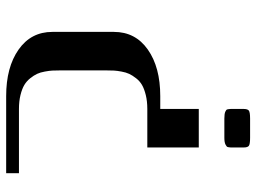

<svg xmlns="http://www.w3.org/2000/svg" viewBox="-124 -708 832 623"><g transform="rotate(-90 291.5 -396.0)"><path d="M250 -62.5V-21Q250 -8.8 245.1 -4.4Q240.2 0 218.8 0H156.2Q135.3 0 130.1 -4.2Q125 -8.3 125 -21V-62.5Q125.5 -69.8 126.5 -73Q127.4 -76.2 134.5 -79.8Q141.6 -83.5 156.2 -83.5H218.8Q233.9 -83.5 240.7 -80.6Q247.6 -77.6 248.5 -74.2Q249.5 -70.8 250 -62.5ZM250 -166.5H125V-333.5H250Q274.9 -333.5 294.9 -338.4Q314.9 -343.3 327.6 -350.6Q340.3 -357.9 349.6 -369.9Q358.9 -381.8 363.8 -392.3Q368.7 -402.8 371.3 -417.5Q374 -432.1 374.5 -441.7Q375 -451.2 375 -464.4V-618.7Q375 -631.8 374.5 -641.6Q374 -651.4 371.3 -666Q368.7 -680.7 363.8 -691.2Q358.9 -701.7 349.6 -713.4Q340.3 -725.1 327.6 -732.7Q314.9 -740.2 294.9 -745.1Q274.9 -750 250 -750H41.5V-791.5H291.5Q385.3 -791.5 442.6 -751.2Q500 -710.9 500 -641.6V-441.9Q500 -372.1 442.6 -331.8Q385.3 -291.5 291.5 -291.5H250Z"/></g></svg>

Font: Gputeks
Style: Bold
Weight: 600
Width: 8
Version: Version 0.9